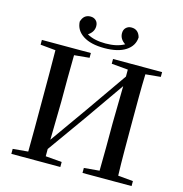

<svg xmlns="http://www.w3.org/2000/svg" viewBox="-133 -1075 1137 1196"><g transform="rotate(15 435.5 -477.0)"><path d="M436 -786.1Q348.1 -786.1 298.6 -818.4Q249 -850.6 246.1 -905.8Q259.3 -954.1 304.2 -954.1Q325.2 -954.1 339.1 -940.9Q353 -927.7 353 -904.8Q353 -867.2 315.9 -842.8Q362.3 -815.9 436 -815.9Q509.3 -815.9 556.2 -842.8Q519 -867.2 519 -904.8Q519 -927.7 533 -940.9Q546.9 -954.1 567.9 -954.1Q612.8 -954.1 626 -905.8Q623 -850.6 573.5 -818.4Q523.9 -786.1 436 -786.1ZM506.8 -704.1V-734.9H823.2V-704.1L726.1 -694.8Q723.6 -620.6 723.4 -544.7Q723.1 -468.8 723.1 -393.1V-341.8Q723.1 -267.1 723.4 -191.7Q723.6 -116.2 726.1 -41L823.2 -32.2V0H506.8V-32.2L606 -41Q607.4 -115.2 607.7 -191.9Q607.9 -268.6 607.9 -348.1L611.8 -587.9L435.1 -335L258.8 -87.9V-41L363.8 -32.2V0H47.9V-32.2L146 -41Q147 -115.2 147 -190.7Q147 -266.1 147 -341.8V-393.1Q147 -469.7 147 -544.9Q147 -620.1 146 -694.8L47.9 -704.1V-734.9H363.8V-704.1L266.1 -694.8Q264.6 -620.6 264.4 -544.7Q264.2 -468.8 264.2 -393.1L259.8 -147.9L430.2 -388.2L612.8 -649.9V-694.8Z"/></g></svg>

Font: Source Han Serif TW SemiBold
Style: Regular
Weight: 600
Designer: Ryoko NISHIZUKA Ë•øÂ°öÊ∂ºÂ≠ê (kana & ideographs); Frank Grie√ühammer (Latin, Greek & Cyrillic); Wenlong ZHANG Âº†ÊñáÈæô 
Foundry: Adobe
Version: Version 2.003;hotconv 1.1.1;makeotfexe 2.6.0